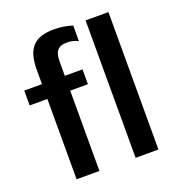

<svg xmlns="http://www.w3.org/2000/svg" viewBox="-133 -841 870 948"><g transform="rotate(-20 302.0 -367.0)"><path d="M228 -500V-572C228 -626 243 -651 295 -651C314 -651 334 -647 352 -637V-719C320 -729 289 -734 256 -734C153 -734 108 -689 108 -575V-500H15V-422H108V0H228V-422H321V-500ZM418 0H538V-722H418Z"/></g></svg>

Font: Perun SemiBold
Style: Regular
Weight: 600
Foundry: Copyright (c) Stefan Peev, Context Ltd, 2016
Version: Version 1.089